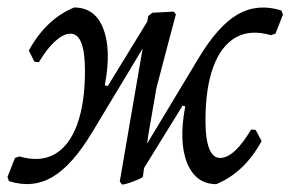

<svg xmlns="http://www.w3.org/2000/svg" viewBox="-26 -484 776 513"><path d="M552 8Q497 8 474 -48.5Q451 -105 469 -200L445 -206L478 -228L349 -19L329 -37L503 -326Q556 -415 609 -445.5Q662 -476 726 -456L730 -445L710 -394L698 -390Q643 -406 604 -384Q565 -362 544 -305.5Q523 -249 523 -161Q523 -112 533 -87Q543 -62 562 -62Q600 -62 645 -138L657 -137L673 -107Q627 -23 552 8ZM-2 0 -6 -11 14 -62 26 -66Q81 -50 120 -72Q159 -94 180 -151Q201 -208 201 -295Q201 -344 191.5 -369Q182 -394 162 -394Q144 -394 122 -374.5Q100 -355 78 -318L66 -319L51 -349Q97 -433 172 -464Q228 -464 250 -407.5Q272 -351 254 -256L278 -250L246 -228L374 -437L394 -419L220 -130Q167 -42 114 -11Q61 20 -2 0ZM300 9 294 1 370 -441 381 -450 438 -453 444 -446Q432 -402 420.5 -357.5Q409 -313 392 -249L370 -122L356 -13Q356 -10 344.5 -5Q333 0 320 4.5Q307 9 300 9Z"/></svg>

Font: Alegreya
Style: Italic
Weight: 400
Italic angle: -7°
Designer: Juan Pablo del Peral
Foundry: Huerta Tipografica
Version: Version 2.009